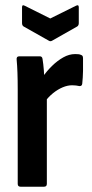

<svg xmlns="http://www.w3.org/2000/svg" viewBox="-20 -705 349 725"><path d="M57.3 0Q46.9 0 46.9 -10.9V-367.5Q46.9 -403.1 45.9 -430.5Q44.9 -458 42.9 -479.4Q41.4 -492.3 52.3 -492.3H130.7Q139.2 -492.3 140.6 -482.3Q143.6 -464.3 145.6 -439.2Q147.6 -414.1 148.1 -395.7L156.9 -362.1V-10.9Q156.9 0 146.5 0ZM147.5 -318.2 141.1 -414.2Q156.6 -436.7 176.6 -456.2Q196.6 -475.8 218.9 -488.3Q241.1 -500.8 263.6 -500.8Q270.6 -500.8 275.9 -500.3Q281.1 -499.8 285.6 -497.8Q290.5 -496.3 292 -493.1Q293.5 -489.9 293.5 -484.4Q294 -462 293.5 -437.1Q293 -412.1 290.6 -389.4Q289.6 -379 279.6 -380Q273.6 -381.5 266.9 -382.2Q260.1 -383 252.1 -383Q235.1 -383 216.5 -375.2Q198 -367.4 180.2 -353.1Q162.5 -338.8 147.5 -318.2ZM163.9 -551.6 69.2 -605Q63.2 -608.9 63.2 -617.9V-677.8Q63.2 -689.2 74.6 -682.7L169.8 -635.2L265.6 -682.7Q277.5 -689.2 277.5 -677.8V-617.9Q277.5 -608.9 271.5 -605L177.3 -551.6Q170.4 -547.2 163.9 -551.6Z"/></svg>

Font: Sofia Sans Condensed
Style: Regular
Weight: 400
Designer: Botio Nikoltchev, Ani Petrova
Foundry: lettersoup
Version: Version 4.100